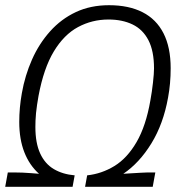

<svg xmlns="http://www.w3.org/2000/svg" viewBox="-23 -718 696 738"><path d="M-3 0 7 -55H39Q48 -55 63 -54.5Q78 -54 96 -52.5Q114 -51 127 -50Q90 -83 70.5 -133Q51 -183 51 -249Q51 -277 53.5 -304.5Q56 -332 61 -360Q73 -428 100 -489Q127 -550 169.5 -597.5Q212 -645 268.5 -671.5Q325 -698 396 -698Q472 -698 525 -671Q578 -644 605.5 -590Q633 -536 633 -456Q633 -426 630.5 -398Q628 -370 623 -343Q605 -242 559 -167Q513 -92 451 -50Q465 -51 483.5 -52Q502 -53 518 -54Q534 -55 541 -55H574L564 0H304L312 -44Q368 -50 417 -80Q466 -110 502 -172Q538 -234 555 -332Q558 -348 560.5 -365.5Q563 -383 565 -400.5Q567 -418 568 -432Q569 -446 569 -455Q569 -522 547.5 -563.5Q526 -605 486.5 -624Q447 -643 394 -643Q331 -643 277 -614Q223 -585 184 -520.5Q145 -456 125 -349Q122 -332 119.5 -315.5Q117 -299 115.5 -283.5Q114 -268 113.5 -254.5Q113 -241 113 -230Q113 -168 131.5 -128Q150 -88 184 -68Q218 -48 264 -44L256 0Z"/></svg>

Font: Archivo SemiCondensed ExtraLight
Style: Italic
Weight: 250
Width: 4
Italic angle: -10°
Designer: Hector Gatti
Foundry: Omnibus-Type
Version: Version 2.001